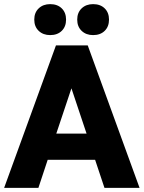

<svg xmlns="http://www.w3.org/2000/svg" viewBox="-20 -910 696 930"><path d="M0 0 251 -690H405L656 0H486L428 -174L513 -136H139L221 -166L166 0ZM230 -195 181 -263H471L422 -195L303 -551H349ZM146 -815Q146 -849 167.5 -869.5Q189 -890 223 -890Q258 -890 279 -869.5Q300 -849 300 -815Q300 -781 279 -760.5Q258 -740 223 -740Q189 -740 167.5 -760.5Q146 -781 146 -815ZM354 -815Q354 -849 375.5 -869.5Q397 -890 431 -890Q466 -890 487 -869.5Q508 -849 508 -815Q508 -781 487 -760.5Q466 -740 431 -740Q397 -740 375.5 -760.5Q354 -781 354 -815Z"/></svg>

Font: Radio Canada
Style: Regular
Weight: 400
Designer: Charles Daoud, Etienne Aubert Bonn, Alexandre Saumier Demers, Jacques Le Bailly
Foundry: Radio-Canada
Version: Version 2.104;gftools[0.9.28.dev5+ged2979d]